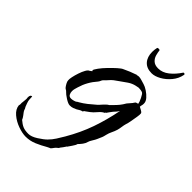

<svg xmlns="http://www.w3.org/2000/svg" viewBox="-281 -510 836 836"><g transform="rotate(45 137.0 -92.0)"><path d="M45 250Q25 250 -2 240.5Q-29 231 -49.5 213.5Q-70 196 -72 174Q-72 172 -71 171Q-70 166 -70.5 161.5Q-71 157 -70 153Q-70 148 -69 142.5Q-68 137 -68 131Q-68 129 -68.5 126.5Q-69 124 -69 121Q-69 113 -65 108L-61 106H-58Q-57 118 -57 124.5Q-57 131 -53 142L-47 158L-42 167L-41 171Q-39 176 -35 181.5Q-31 187 -27 192Q-20 201 -17 209Q-2 222 11 227.5Q24 233 45 233Q63 233 86.5 218Q110 203 122 191Q136 177 146.5 160.5Q157 144 167 127Q202 67 223 7Q244 -53 257 -120Q253 -113 248 -107Q243 -101 238 -96Q234 -90 229 -84Q224 -78 219 -70H216V-67Q204 -62 191.5 -47Q179 -32 168 -24Q155 -14 151.5 -12Q148 -10 147.5 -9.5Q147 -9 143 -3Q136 -2 130.5 1.5Q125 5 118 9Q112 12 104 15Q96 18 85 18Q75 18 57 6.5Q39 -5 32 -13Q30 -16 25 -18.5Q20 -21 17 -25Q13 -30 8 -39Q3 -48 3 -55Q2 -61 5 -75.5Q8 -90 13.5 -106.5Q19 -123 26 -135.5Q33 -148 40 -150Q42 -152 46 -154.5Q50 -157 50 -159V-160L46 -159Q48 -167 59 -182Q70 -197 86 -213.5Q102 -230 116.5 -243Q131 -256 139 -259Q151 -265 167 -271.5Q183 -278 198 -283V-282Q206 -284 210 -284Q217 -284 228.5 -280.5Q240 -277 247 -275Q258 -272 272.5 -262.5Q287 -253 297.5 -241Q308 -229 308 -217V-214Q308 -209 306.5 -204Q305 -199 305 -194Q309 -192 319 -186.5Q329 -181 329 -176Q330 -170 327.5 -154.5Q325 -139 322 -122.5Q319 -106 316 -98Q313 -88 311.5 -76.5Q310 -65 307 -54Q303 -41 297 -29Q291 -17 288 -4L285 8Q283 15 279.5 22Q276 29 273 37Q270 44 262.5 56Q255 68 254 73Q251 85 243.5 95Q236 105 228 113Q227 120 216.5 135Q206 150 204 153Q201 154 201 156Q200 158 193.5 167Q187 176 185 178Q184 182 181 184Q178 186 176 188Q171 192 167 198Q163 204 158 209Q156 210 152 211.5Q148 213 143 216Q121 229 96.5 239.5Q72 250 45 250ZM68 -7Q74 -7 83.5 -9.5Q93 -12 97 -16L98 -17Q100 -19 102 -19Q121 -30 136 -42Q151 -54 167 -68Q169 -70 171.5 -72.5Q174 -75 176 -77L185 -87Q190 -92 195 -97Q200 -102 206 -105L207 -106Q218 -117 228 -127.5Q238 -138 246 -150Q248 -153 250 -156.5Q252 -160 254 -163Q259 -169 263.5 -174Q268 -179 272 -184Q273 -184 273 -186Q275 -188 276 -190Q277 -192 278 -193Q280 -195 284 -196Q288 -197 291 -198Q290 -207 281.5 -224.5Q273 -242 267 -245Q263 -247 255.5 -248Q248 -249 243 -249L228 -246Q210 -242 194.5 -231.5Q179 -221 164 -210L143 -195Q134 -188 127 -179.5Q120 -171 111 -163Q107 -159 105 -153.5Q103 -148 99 -143Q67 -107 54 -62Q52 -55 50 -48Q48 -41 48 -33Q48 -23 52.5 -15Q57 -7 68 -7ZM238 -333Q207 -333 190.5 -351.5Q174 -370 174 -401Q174 -414 177 -427Q177 -430 181.5 -430.5Q186 -431 190 -430L192 -428Q193 -417 197 -402.5Q201 -388 212 -378Q223 -368 243 -368Q269 -368 292 -386Q315 -404 334 -433L336 -434Q344 -434 343 -428Q338 -401 320 -379.5Q302 -358 279.5 -345.5Q257 -333 238 -333Z"/></g></svg>

Font: Qwitcher Grypen
Style: Bold
Weight: 700
Designer: Robert E. Leuschke
Foundry: Robert E. Leuschke
Version: Version 1.100; ttfautohint (v1.8.3)